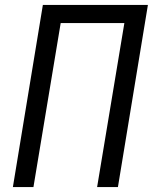

<svg xmlns="http://www.w3.org/2000/svg" viewBox="-20 -755 640 775"><path d="M32 0 153 -735H577L456 0H372L482 -662H225L115 0Z"/></svg>

Font: Iosevka Curly Extended
Style: Italic
Weight: 400
Width: 7
Italic angle: -9°
Monospace: yes
Designer: Belleve Invis
Foundry: Belleve Invis
Version: Version 11.1.0; ttfautohint (v1.8.3)